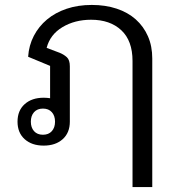

<svg xmlns="http://www.w3.org/2000/svg" viewBox="-20 -578 737 778"><path d="M517 -331Q517 -413 471.5 -455.5Q426 -498 349 -498Q283 -498 233 -468Q183 -438 169 -384L222 -364Q239 -357 251 -346Q263 -335 263 -309V-85Q263 -40 234 -14Q205 12 157 12Q109 12 80 -14Q51 -40 51 -85Q51 -130 80 -156Q109 -182 157 -182Q164 -182 170 -181.5Q176 -181 183 -180V-311L94 -348Q97 -394 117 -432.5Q137 -471 170.5 -499Q204 -527 250 -542.5Q296 -558 352 -558Q407 -558 452.5 -543Q498 -528 530 -499.5Q562 -471 579.5 -431Q597 -391 597 -341V180H517ZM154 -32Q177 -32 190 -46.5Q203 -61 203 -85Q203 -109 190 -123.5Q177 -138 154 -138Q131 -138 118 -123.5Q105 -109 105 -85Q105 -61 118 -46.5Q131 -32 154 -32Z"/></svg>

Font: IBM Plex Sans Thai Looped
Style: Regular
Weight: 400
Designer: Mike Abbink, Paul van der Laan, Pieter van Rosmalen, Ben Mitchell, Mark Frömberg
Foundry: Bold Monday
Version: Version 1.1